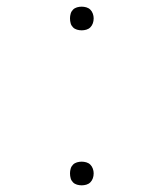

<svg xmlns="http://www.w3.org/2000/svg" viewBox="-20 -548 490 576"><path d="M225 -457Q218 -457 211 -459Q204 -461 199 -466Q194 -471 192 -478Q190 -485 190 -493Q190 -500 192 -507Q194 -514 199 -519Q204 -524 211 -526Q218 -528 225 -528Q232 -528 239 -526Q246 -524 251 -519Q256 -514 258.5 -507Q261 -500 261 -493Q261 -485 258.5 -478Q256 -471 251 -466Q246 -461 239 -459Q232 -457 225 -457ZM225 8Q218 8 211 6Q204 4 199 -1Q194 -6 192 -13Q190 -20 190 -28Q190 -35 192 -42Q194 -49 199 -54Q204 -59 211 -61Q218 -63 225 -63Q232 -63 239 -61Q246 -59 251 -54Q256 -49 258.5 -42Q261 -35 261 -28Q261 -20 258.5 -13Q256 -6 251 -1Q246 4 239 6Q232 8 225 8Z"/></svg>

Font: Iosevka Etoile Thin
Style: Regular
Weight: 100
Designer: Belleve Invis
Foundry: Belleve Invis
Version: Version 22.1.2; ttfautohint (v1.8.4)